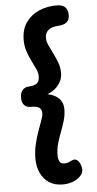

<svg xmlns="http://www.w3.org/2000/svg" viewBox="-68 -928 579 1150"><g transform="rotate(-5 222.0 -353.0)"><path d="M318.9 -889.3Q353.3 -889.1 369.4 -872.9Q385.4 -856.8 385.4 -825Q385.4 -797.1 368.6 -782.8Q351.8 -768.4 317.7 -766.7Q275.7 -764.4 256.6 -746.9Q237.4 -729.3 237.4 -702Q237.4 -680.1 248.4 -655.6Q259.4 -631.1 273.4 -603.8Q287.4 -576.6 298.4 -546.7Q309.4 -516.9 309.4 -483.1Q309.4 -458.2 298.7 -435.5Q287.9 -412.8 267.7 -394.4Q247.4 -376 217.2 -364.1Q261.3 -355.8 285.9 -330.7Q310.4 -305.7 310.4 -268.1Q310.4 -231.4 300.4 -198Q290.4 -164.6 277.9 -132Q265.4 -99.4 255.4 -65.1Q245.4 -30.8 245.4 9Q245.4 27.2 253.3 42.6Q261.2 57.9 283.1 57.9Q290.6 57.9 300.8 55.3Q311 52.7 326.4 44.8Q340.9 36.9 352.2 41.4Q363.6 45.9 370.9 56.9Q378.3 68 381.9 80.6Q385.6 93.2 385.6 102.3Q385.6 118.9 377.4 131.1Q369.2 143.2 359.1 151.3Q340 166.7 314.8 174.5Q289.6 182.3 261 182.3Q213 182.3 179.3 159.7Q145.6 137.1 128.6 98.8Q111.6 60.4 111.6 15Q111.6 -30 121.6 -71.8Q131.6 -113.7 144.1 -149.1Q156.6 -184.4 166.6 -211.1Q176.6 -237.8 176.6 -252Q176.6 -277.2 162 -287.4Q147.4 -297.6 108.1 -297.6Q84.2 -297.6 70.9 -313.4Q57.6 -329.3 57.6 -356Q57.6 -385.6 71.6 -402.1Q85.7 -418.7 110.1 -419.7Q144.7 -421.7 159.6 -434.1Q174.6 -446.4 174.6 -478Q174.6 -496.1 164.1 -519.5Q153.6 -542.9 139.1 -571.4Q124.6 -600 114.1 -632.1Q103.6 -664.2 103.6 -699Q103.6 -763.8 133.7 -805.9Q163.9 -848.1 213.1 -868.9Q262.2 -889.8 318.9 -889.3Z"/></g></svg>

Font: Playpen Sans Deva
Style: Regular
Weight: 400
Designer: Pooja Saxena, Gunjan Panchal, Laura Meseguer, Veronika Burian, José Scaglione
Foundry: TypeTogether
Version: Version 2.000